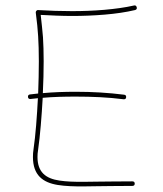

<svg xmlns="http://www.w3.org/2000/svg" viewBox="-20 -692 596 700"><path d="M82 -338.4C82.5 -333 85.9 -330.6 91.3 -331.1C100.6 -332 109.4 -333 118.2 -334C114.7 -267.1 109.9 -200.2 102.1 -147C100.6 -138.2 100.1 -128.9 100.1 -119.6C100.1 -53.7 135.7 -26.4 190.9 -17.6C246.1 -8.8 316.9 -13.7 387.2 -13.7C413.1 -13.7 438.5 -13.7 462.4 -14.2C468.3 -14.2 471.2 -17.1 471.2 -22.5C471.2 -27.8 468.3 -30.8 462.4 -30.8C438.5 -30.3 413.1 -30.3 387.2 -30.3C313.5 -30.3 247.1 -25.9 196.8 -33.7C146.5 -41 116.7 -64.5 116.7 -119.6C116.7 -127.9 117.2 -136.2 118.7 -144C126.5 -198.7 131.8 -267.1 135.7 -335.4C175.3 -338.9 213.9 -339.8 256.3 -339.8C315.4 -339.8 373.5 -337.4 430.7 -330.1C436 -329.6 439.5 -332 439.9 -337.4C440.4 -342.8 438 -346.2 432.6 -346.7C374.5 -354 316.4 -357.4 256.3 -357.4C214.8 -357.4 174.8 -356 136.2 -352.5C138.2 -393.6 139.2 -432.1 139.2 -468.8C139.2 -502.4 138.2 -531.7 136.7 -556.2C134.8 -580.1 131.8 -607.4 128.4 -637.7C166 -635.7 205.1 -633.8 242.7 -633.8C281.2 -633.8 321.3 -635.3 361.8 -638.7C402.3 -642.1 439 -647.5 472.2 -655.3C477.5 -656.7 480 -660.2 478.5 -665.5C477.1 -670.9 473.6 -673.3 468.3 -671.9C436 -664.6 399.9 -659.7 360.4 -656.2C320.3 -652.8 281.2 -651.4 242.7 -651.4C201.7 -651.4 160.2 -652.8 119.1 -655.3C112.8 -655.8 109.9 -649.4 110.4 -646C114.7 -613.3 117.7 -584.5 119.1 -559.6C120.6 -534.2 121.6 -503.9 121.6 -468.8C121.6 -431.2 120.6 -391.6 119.1 -351.1C109.4 -350.1 99.6 -349.1 89.4 -347.7C84 -347.2 81.5 -343.8 82 -338.4Z"/></svg>

Font: Mikhak Thin
Style: Regular
Weight: 100
Designer: Amin Abedi
Version: Version 3.2